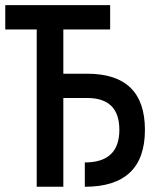

<svg xmlns="http://www.w3.org/2000/svg" viewBox="-25 -713 631 733"><path d="M298.8 0V-92.8Q430.7 -92.8 430.7 -217.3Q430.7 -338.9 307.6 -338.9H216.8V0H115.2V-600.6H-4.9V-693.4H395.5V-600.6H216.8V-431.6H307.6Q528.3 -431.6 528.3 -217.3Q528.3 0 298.8 0Z"/></svg>

Font: Cascadia Mono PL
Style: Regular
Weight: 400
Monospace: yes
Designer: Aaron Bell
Foundry: Saja Typeworks
Version: Version 2404.023; ttfautohint (v1.8.4)